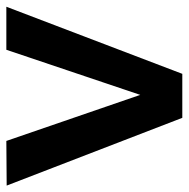

<svg xmlns="http://www.w3.org/2000/svg" viewBox="-16 -560 575 584"><g transform="rotate(-90 271.0 -267.5)"><path d="M-1 -534.2 134.8 -535.2 274.9 -127.9 412.1 -535.2H543L338.9 0H205.1Z"/></g></svg>

Font: Montserrat-Arabic Medium
Style: Regular
Weight: 500
Designer: Mohamed Gaber
Foundry: Kief Type Foundry
Version: Version 5.008;PS 005.008;hotconv 1.0.88;makeotf.lib2.5.64775